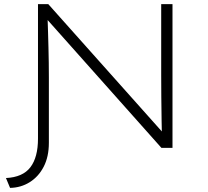

<svg xmlns="http://www.w3.org/2000/svg" viewBox="-20 -720 1015 935"><path d="M29 195 9 147Q91 143 128 94.5Q165 46 165 -45V-700H215L784 -62L769 -32Q768 -72 767 -131Q766 -190 765.5 -250Q765 -310 765 -356.5Q765 -403 765 -417V-700H820V0H766L199 -637L210 -668Q211 -651 212 -623.5Q213 -596 214 -561.5Q215 -527 216 -489Q217 -451 217.5 -413.5Q218 -376 218 -344V-25Q218 43 193 91.5Q168 140 125 167Q82 194 29 195Z"/></svg>

Font: Lexend Giga ExtraLight
Style: Regular
Weight: 250
Version: Version 1.007